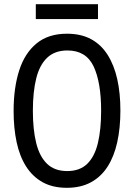

<svg xmlns="http://www.w3.org/2000/svg" viewBox="-20 -887 640 917"><path d="M299 10Q232 10 184 -16.5Q136 -43 105 -91.5Q74 -140 59.5 -207.5Q45 -275 45 -357Q45 -467 71.5 -550Q98 -633 154.5 -679.5Q211 -726 300 -726Q367 -726 415 -700Q463 -674 494 -625Q525 -576 540 -509Q555 -442 555 -359Q555 -276 540 -208Q525 -140 494 -91.5Q463 -43 414.5 -16.5Q366 10 299 10ZM301 -70Q361 -70 396.5 -104.5Q432 -139 447.5 -203.5Q463 -268 463 -358Q463 -494 427 -570Q391 -646 302 -646Q242 -646 205.5 -611.5Q169 -577 153 -512.5Q137 -448 137 -358Q137 -268 153 -203.5Q169 -139 205 -104.5Q241 -70 301 -70ZM151 -796V-867H448V-796Z"/></svg>

Font: Noto Sans Mono
Style: Regular
Weight: 400
Designer: Monotype Design Team
Foundry: Monotype Imaging Inc.
Version: Version 2.014